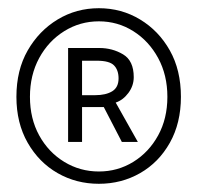

<svg xmlns="http://www.w3.org/2000/svg" viewBox="-20 -807 481 468"><path d="M221 -359Q166 -359 120.5 -385Q75 -411 47.5 -459Q20 -507 20 -571Q20 -636 47.5 -684Q75 -732 120.5 -759.5Q166 -787 221 -787Q276 -787 321.5 -759.5Q367 -732 394 -684Q421 -636 421 -571Q421 -507 394 -459Q367 -411 321.5 -385Q276 -359 221 -359ZM221 -389Q267 -389 305 -412.5Q343 -436 365.5 -477Q388 -518 388 -571Q388 -624 365.5 -665.5Q343 -707 305 -731Q267 -755 221 -755Q175 -755 136.5 -731Q98 -707 75.5 -665.5Q53 -624 53 -571Q53 -518 75.5 -477Q98 -436 136.5 -412.5Q175 -389 221 -389ZM146 -461V-690H222Q254 -690 280 -674.5Q306 -659 306 -619Q306 -598 293 -580.5Q280 -563 262 -557L316 -461H277L233 -546H180V-461ZM180 -575H212Q238 -575 253.5 -584.5Q269 -594 269 -616Q269 -636 258 -647.5Q247 -659 216 -659H180Z"/></svg>

Font: Noto Sans TC ExtraLight
Style: Regular
Weight: 250
Designer: Ryoko NISHIZUKA  (kana, bopomofo & ideographs); Paul D. Hunt (Latin, Greek & Cyrillic); Sandoll Communications , Soo-you
Foundry: Adobe
Version: Version 2.004-H2;hotconv 1.0.118;makeotfexe 2.5.65603